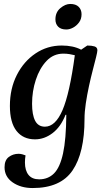

<svg xmlns="http://www.w3.org/2000/svg" viewBox="-20 -692 537 970"><path d="M145 258Q85 258 44 229.5Q3 201 3 153Q3 117 24.5 101Q46 85 74 85Q83 85 92.5 87.5Q102 90 109 93Q106 111 106 129Q106 169 124 191.5Q142 214 178 214Q223 214 253 184Q283 154 298.5 83Q314 12 315 -112H311Q287 -51 245.5 -19.5Q204 12 157 12Q97 12 63.5 -30.5Q30 -73 30 -157Q30 -244 65 -313Q100 -382 159.5 -422Q219 -462 292 -462Q350 -462 390 -441L421 -462Q443 -462 457.5 -457.5Q472 -453 472 -438Q472 -430 465.5 -403.5Q459 -377 449 -339Q439 -301 429.5 -257Q420 -213 413.5 -170Q407 -127 407 -91Q407 80 346.5 169Q286 258 145 258ZM142 -168Q142 -112 157.5 -82Q173 -52 207 -52Q260 -52 296 -136Q332 -220 358 -413Q346 -416 331.5 -418.5Q317 -421 300 -421Q250 -421 215 -384Q180 -347 161 -289Q142 -231 142 -168ZM315 -543Q288 -543 274 -557Q260 -571 260 -594Q260 -630 285 -651Q310 -672 335 -672Q363 -672 377.5 -657.5Q392 -643 392 -620Q392 -596 379.5 -579Q367 -562 349.5 -552.5Q332 -543 315 -543Z"/></svg>

Font: Petrona SemiBold
Style: Italic
Weight: 600
Italic angle: -9°
Designer: Ringo R. Seeber
Foundry: Ringo R. Seeber
Version: Version 2.001; ttfautohint (v1.8.3)